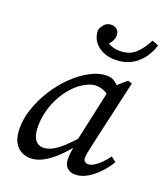

<svg xmlns="http://www.w3.org/2000/svg" viewBox="-137 -827 807 935"><g transform="rotate(20 266.5 -360.0)"><path d="M129 13Q104 13 81.5 1Q59 -11 45 -37.5Q31 -64 31 -108Q31 -161 50.5 -215.5Q70 -270 102.5 -320Q135 -370 176 -409Q217 -448 260.5 -470.5Q304 -493 344 -493Q366 -493 382.5 -482.5Q399 -472 412.5 -454Q426 -436 440 -412L404 -386Q385 -403 361.5 -416Q338 -429 311 -429Q292 -429 272 -420.5Q252 -412 232 -397.5Q212 -383 194 -362Q171 -337 152.5 -303Q134 -269 123 -229.5Q112 -190 112 -148Q112 -101 127.5 -79Q143 -57 171 -57Q192 -57 216 -69Q240 -81 273 -111.5Q306 -142 350 -195L359 -160H349Q315 -110 277.5 -71Q240 -32 202.5 -9.5Q165 13 129 13ZM360 13Q336 13 319.5 -2Q303 -17 303 -50Q303 -65 304.5 -78Q306 -91 308.5 -104Q311 -117 314 -132L312 -136L380 -448L389 -453L448 -505L470 -498L389 -141Q384 -120 381.5 -104.5Q379 -89 379 -80Q379 -69 386 -62.5Q393 -56 404 -56Q423 -56 448 -75.5Q473 -95 500 -131L526 -111Q507 -79 480.5 -51Q454 -23 423.5 -5Q393 13 360 13ZM354 -579Q299 -579 263 -608Q227 -637 226 -686Q231 -703 244 -718Q257 -733 281 -733Q296 -733 308.5 -723Q321 -713 321 -692Q321 -672 307 -653.5Q293 -635 270 -625L260 -683Q280 -653 304.5 -640Q329 -627 359 -627Q409 -627 439.5 -654.5Q470 -682 493 -729L527 -716Q513 -672 487.5 -641Q462 -610 428 -594.5Q394 -579 354 -579Z"/></g></svg>

Font: Source Serif 4 18pt
Style: Italic
Weight: 400
Italic angle: -12°
Designer: Frank Grießhammer
Foundry: Adobe Systems Incorporated
Version: Version 4.004;hotconv 1.0.116;makeotfexe 2.5.65601